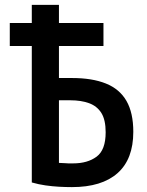

<svg xmlns="http://www.w3.org/2000/svg" viewBox="-20 -758 600 785"><path d="M274 7Q249 7 221.5 5.5Q194 4 166 0Q138 -4 110 -12V-570H20V-664H110V-738H221V-664H403V-570H221V-439H275Q357 -439 413 -416.5Q469 -394 497 -345.5Q525 -297 525 -219Q525 -107 460.5 -50Q396 7 274 7ZM279 -90Q338 -90 375 -117.5Q412 -145 412 -217Q412 -268 394.5 -296Q377 -324 344.5 -336Q312 -348 267 -348H221V-92Q234 -92 242.5 -91Q251 -90 259.5 -90Q268 -90 279 -90Z"/></svg>

Font: Ubuntu Sans Mono Medium
Style: Regular
Weight: 500
Monospace: yes
Designer: Dalton Maag Ltd
Foundry: Dalton Maag Ltd
Version: Version 1.006